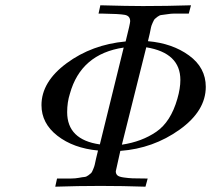

<svg xmlns="http://www.w3.org/2000/svg" viewBox="-20 -703 795 723"><path d="M136.2 -307.1Q136.2 -395 231.2 -465.1Q326.2 -535.2 453.1 -546.9Q470.2 -614.7 470.2 -623Q470.2 -643.1 450.2 -647Q430.2 -650.9 361.8 -651.9Q355 -651.9 351.1 -651.9L357.9 -683.1Q461.9 -680.2 518.1 -680.2Q608.9 -680.2 699.2 -683.1L690.9 -651.9H675.8Q651.9 -651.9 637.9 -651.9Q624 -651.9 609.6 -649.4Q595.2 -647 588.1 -646.5Q581.1 -646 573 -639.9Q564.9 -633.8 562.5 -631.3Q560.1 -628.9 554.9 -617.4Q549.8 -606 548.8 -600.6Q547.9 -595.2 543.9 -576.7Q540 -558.1 537.1 -547.9Q628.9 -540 691.9 -494.1Q754.9 -448.2 754.9 -376Q754.9 -285.2 656 -214.6Q557.1 -144 433.1 -134.8Q416 -58.6 416 -58.1Q416 -48.3 422.1 -42.7Q428.2 -37.1 446 -34.7Q463.9 -32.2 479 -31.5Q494.1 -30.8 527.8 -30.8Q532.7 -30.8 536.1 -30.8L527.8 0Q441.9 -2.9 357.9 -2.9Q273.9 -2.9 188 0L194.8 -30.8H210Q232.9 -30.8 248 -30.8Q263.2 -30.8 277.1 -33.4Q291 -36.1 298.1 -36.6Q305.2 -37.1 313 -43Q320.8 -48.8 323.5 -51.5Q326.2 -54.2 331.1 -66.2Q335.9 -78.1 336.9 -83.5Q337.9 -88.9 342 -106.9Q346.2 -125 349.1 -136.2Q256.3 -145 196.3 -191.7Q136.2 -238.3 136.2 -307.1ZM232.9 -280.8Q232.9 -176.8 356 -159.2L445.8 -523.9Q284.7 -500 243.2 -350.1Q232.9 -317.9 232.9 -280.8ZM439 -158.2Q514.2 -169.4 568.6 -206.8Q623 -244.1 647.9 -331.1Q659.2 -370.1 659.2 -401.9Q659.2 -503.9 530.8 -524.9Z"/></svg>

Font: CMU Classical Serif
Style: Italic
Weight: 500
Italic angle: -14.04°
Version: Version 0.7.0